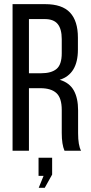

<svg xmlns="http://www.w3.org/2000/svg" viewBox="-20 -720 434 917"><path d="M40 -700.2H195.8Q276.9 -700.2 314.5 -659.9Q352.1 -619.6 352.1 -540V-482.9Q352.1 -366.2 265.1 -338.9Q311.5 -325.2 332.3 -288.3Q353 -251.5 353 -192.9V-84Q353 -25.9 367.2 0H288.1Q274.9 -30.3 274.9 -85V-194.8Q274.9 -252 249.5 -275.4Q224.1 -298.8 172.9 -298.8H118.2V0H40ZM118.2 -370.1H175.8Q225.6 -370.1 250.2 -390.9Q274.9 -411.6 274.9 -465.8V-533.2Q274.9 -581.5 255.6 -605.2Q236.3 -628.9 193.8 -628.9H118.2ZM165 176.8 188 120.1H164.1V33.2H229V113.8L193.8 176.8Z"/></svg>

Font: Bebas Neue Regular
Style: Regular
Weight: 400
Designer: Ryoichi Tsunekawa
Foundry: Ryoichi Tsunekawa
Version: Version 001.003